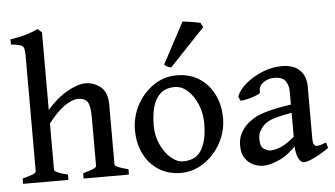

<svg xmlns="http://www.w3.org/2000/svg" viewBox="-50 -778 1526 874"><g transform="rotate(-5 713.0 -341.5)"><path d="M299.3 0V-24.4Q360.8 -40.5 360.8 -51.8V-273.4Q360.8 -328.1 347.9 -345.7Q335 -363.3 306.2 -363.3Q277.3 -363.3 241.5 -337.6Q205.6 -312 168.5 -262.7V-51.8Q168.5 -45.4 184.6 -38.1Q200.7 -30.8 230 -24.4V0H22.9V-24.4Q52.7 -32.2 68.8 -38.3Q85 -44.4 85 -51.8V-577.6Q85 -602.5 81.5 -613.8Q78.1 -625 65.2 -629.2Q52.2 -633.3 22.9 -636.7V-660.2Q66.4 -667 94 -675Q121.6 -683.1 150.4 -696.3L168.5 -679.2V-324.7Q212.4 -376 261.2 -403.6Q310.1 -431.2 345.2 -431.2Q383.8 -431.2 414.3 -406.2Q444.8 -381.3 444.8 -325.7V-51.8Q444.8 -45.9 457.8 -39.8Q470.7 -33.7 506.3 -24.4V0Z M955.6 -217.8Q955.6 -172.9 938.7 -131.3Q921.9 -89.8 892.6 -57.4Q863.3 -24.9 825.2 -5.9Q787.1 13.2 744.6 13.2Q686 13.2 642.6 -14.4Q599.1 -42 575.2 -90.1Q551.3 -138.2 551.3 -199.2Q551.3 -258.8 579.1 -311.8Q606.9 -364.7 654.8 -397.9Q702.6 -431.2 762.2 -431.2Q820.8 -431.2 864.3 -403.3Q907.7 -375.5 931.6 -327.4Q955.6 -279.3 955.6 -217.8ZM868.2 -201.7Q868.2 -249 851.3 -289.3Q834.5 -329.6 807.4 -354.2Q780.3 -378.9 749.5 -378.9Q707 -378.9 682.9 -356.9Q658.7 -335 648.4 -297.4Q638.2 -259.8 638.2 -212.4Q638.2 -165 656.5 -125.5Q674.8 -85.9 702.1 -62.3Q729.5 -38.6 757.3 -38.6Q816.9 -38.6 842.5 -82Q868.2 -125.5 868.2 -201.7ZM740.2 -468.8Q731.9 -470.2 723.1 -475.1Q714.4 -480 709.5 -484.4L810.1 -672.9Q817.4 -672.4 834 -669.9Q850.6 -667.5 867.2 -664.6Q883.8 -661.6 890.6 -659.7L901.9 -639.2Z M1420.4 -42Q1382.3 -15.6 1351.6 -1.2Q1320.8 13.2 1306.6 13.2Q1289.6 13.2 1279.1 -10Q1268.6 -33.2 1268.6 -73.2V-312.5Q1268.6 -341.8 1254.2 -361.8Q1239.7 -381.8 1199.7 -380.9Q1173.8 -380.4 1152.1 -364.3Q1130.4 -348.1 1133.3 -321.3Q1133.8 -316.9 1121.8 -311.3Q1109.9 -305.7 1093 -300.5Q1076.2 -295.4 1061.3 -292.7Q1046.4 -290 1040.5 -291.5L1033.2 -311.5Q1046.9 -343.8 1080.3 -370.8Q1113.8 -397.9 1156.7 -414.6Q1199.7 -431.2 1242.2 -431.2Q1296.4 -431.2 1324.2 -403.3Q1352.1 -375.5 1352.1 -329.1V-90.3Q1352.1 -55.7 1369.6 -55.7Q1376.5 -55.7 1385.7 -57.9Q1395 -60.1 1412.6 -67.4ZM1272.9 -216.3Q1226.6 -208.5 1200.4 -201.4Q1174.3 -194.3 1160.6 -186.8Q1147 -179.2 1137.7 -169.9Q1126 -157.7 1118.9 -142.8Q1111.8 -127.9 1111.8 -107.9Q1111.8 -74.2 1128.7 -63.7Q1145.5 -53.2 1157.2 -53.2Q1181.2 -53.2 1209.2 -65.9Q1237.3 -78.6 1272.9 -109.9L1276.4 -69.8Q1234.4 -24.4 1192.4 -5.6Q1150.4 13.2 1120.1 13.2Q1097.2 13.2 1074.5 2.9Q1051.8 -7.3 1036.9 -29.3Q1022 -51.3 1022 -86.4Q1022 -118.7 1033.4 -140.9Q1044.9 -163.1 1061.5 -179.7Q1076.2 -194.3 1097.7 -207.3Q1119.1 -220.2 1159.9 -231.7Q1200.7 -243.2 1272.9 -253.9Z"/></g></svg>

Font: Dai Banna SIL
Style: Regular
Weight: 400
Designer: Victor Gaultney
Foundry: SIL International
Version: Version 4.000